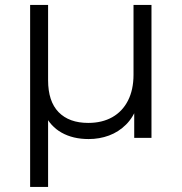

<svg xmlns="http://www.w3.org/2000/svg" viewBox="-20 -545 718 759"><path d="M99.1 194V-525.5H170.1V-227.9Q170.1 -144.3 211.6 -101.7Q253.1 -59.1 328.8 -59.1Q383.6 -59.1 423.8 -81.7Q464 -104.4 485.9 -147.3Q507.8 -190.3 507.8 -249.6V-525.5H578.8V0H510.6V-146.3L523 -127.1Q507.9 -82 478.4 -52.7Q449 -23.4 411 -9.3Q373.1 4.7 330.4 4.7Q268.5 4.7 223.6 -20.6Q178.7 -45.8 156.2 -94.7L170.1 -126.5V194Z"/></svg>

Font: Montserrat Thin
Style: Regular
Weight: 100
Designer: Julieta Ulanovsky
Foundry: Julieta Ulanovsky
Version: Version 9.000